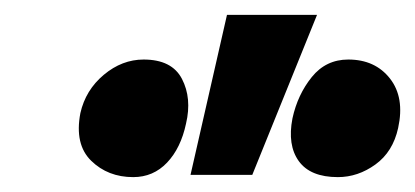

<svg xmlns="http://www.w3.org/2000/svg" viewBox="-20 -731 558 258"><path d="M236 -496 285 -711H406L319 -496ZM159 -493Q125 -493 102.5 -515Q80 -537 88 -579Q95 -610 119.5 -630.5Q144 -651 173 -651Q211 -651 224.5 -625Q238 -599 230 -565Q223 -532 204.5 -512.5Q186 -493 159 -493ZM434 -493Q397 -493 381.5 -514.5Q366 -536 373 -572Q380 -604 399 -627.5Q418 -651 448 -651Q484 -651 504 -625.5Q524 -600 515 -559Q508 -527 484.5 -510Q461 -493 434 -493Z"/></svg>

Font: Ysabeau Black
Style: Italic
Weight: 900
Italic angle: -12°
Version: Version 2.000;gftools[0.9.27.dev2+g8671c4b]